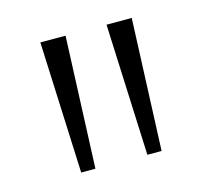

<svg xmlns="http://www.w3.org/2000/svg" viewBox="-62 -878 520 482"><g transform="rotate(-15 198.0 -637.0)"><path d="M94 -466 79.5 -808H145L131 -466ZM266 -466 251.5 -808H317L303 -466Z"/></g></svg>

Font: Encode Sans Exp Lt
Style: Regular
Weight: 300
Width: 7
Designer: Multiple Designers
Foundry: Impallari Type
Version: Version 3.002; ttfautohint (v1.8.3) -l 8 -r 50 -G 200 -x 14 